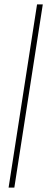

<svg xmlns="http://www.w3.org/2000/svg" viewBox="-20 -731 237 883"><path d="M45.9 131.8H19.5L150.4 -710.9H176.8Z"/></svg>

Font: Roboto Thin
Style: Italic
Weight: 250
Italic angle: -12°
Designer: Google
Version: Version 2.134; 2016